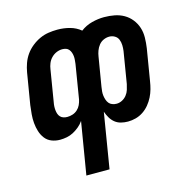

<svg xmlns="http://www.w3.org/2000/svg" viewBox="-108 -637 966 961"><g transform="rotate(-15 375.0 -156.5)"><path d="M223 215 268 -56Q258 -41 243 -28.5Q228 -16 212 -7.5Q196 1 178 4.5Q160 8 143 8Q120 8 99.5 0Q79 -8 66 -25Q53 -42 46.5 -63Q40 -84 38 -106.5Q36 -129 38 -152Q40 -175 43 -198L70 -361Q74 -384 82 -406.5Q90 -429 104 -449Q118 -469 138 -485Q158 -501 180 -511Q202 -521 225 -524.5Q248 -528 271 -528H272Q305 -528 336 -519.5Q367 -511 391 -491Q417 -511 449.5 -519.5Q482 -528 513 -528Q541 -528 567 -523Q593 -518 615 -505.5Q637 -493 653 -473Q669 -453 677 -428.5Q685 -404 684.5 -376.5Q684 -349 680 -322L653 -159Q650 -139 644.5 -119Q639 -99 629.5 -80Q620 -61 606 -44Q592 -27 574 -15Q556 -3 535.5 2.5Q515 8 495 8Q476 8 458.5 3.5Q441 -1 427.5 -12Q414 -23 405 -38.5Q396 -54 390 -71L343 215ZM207 -93Q221 -93 235 -97.5Q249 -102 260 -112Q271 -122 277 -135Q283 -148 286 -162L315 -339Q316 -349 317 -359Q318 -369 317 -378.5Q316 -388 313 -397Q310 -406 304 -413.5Q298 -421 289 -424Q280 -427 270 -427Q254 -427 239 -420.5Q224 -414 212.5 -402Q201 -390 195 -375Q189 -360 187 -345L160 -181Q158 -171 157.5 -161Q157 -151 158 -141Q159 -131 162 -122Q165 -113 171.5 -106Q178 -99 187.5 -96Q197 -93 207 -93ZM463 -93Q477 -93 491 -100Q505 -107 515 -119.5Q525 -132 529.5 -146.5Q534 -161 537 -175L564 -339Q566 -354 565.5 -369.5Q565 -385 559.5 -398.5Q554 -412 541 -419.5Q528 -427 513 -427Q498 -427 483.5 -420.5Q469 -414 459 -401.5Q449 -389 443.5 -374Q438 -359 436 -345L411 -195Q409 -183 408 -171.5Q407 -160 408.5 -149Q410 -138 413.5 -127.5Q417 -117 423.5 -109Q430 -101 440.5 -97Q451 -93 463 -93Z"/></g></svg>

Font: Iosevka Aile
Style: Bold Italic
Weight: 700
Italic angle: -9°
Designer: Belleve Invis
Foundry: Belleve Invis
Version: Version 28.0.1; ttfautohint (v1.8.4)